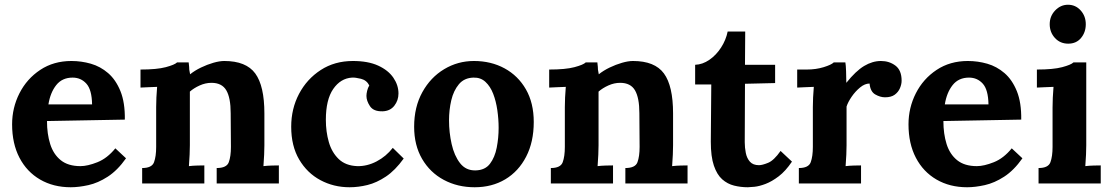

<svg xmlns="http://www.w3.org/2000/svg" viewBox="-20 -773 4682 809"><path d="M278 16Q205 16 149 -16.5Q93 -49 62 -108.5Q31 -168 31 -249Q31 -319 62 -380Q93 -441 149.5 -478.5Q206 -516 281 -516Q323 -516 363 -504.5Q403 -493 435.5 -465Q468 -437 487.5 -389Q507 -341 506 -269L178 -263Q178 -209 191.5 -166Q205 -123 236 -98Q267 -73 319 -73Q349 -73 390.5 -89.5Q432 -106 466 -148L511 -106Q475 -55 434 -28.5Q393 -2 352.5 7Q312 16 278 16ZM184 -333H368Q367 -395 344 -420.5Q321 -446 286 -446Q242 -446 217 -414.5Q192 -383 184 -333Z M579 0V-65Q620 -65 629 -89.5Q638 -114 638 -154V-322Q638 -340 639 -362.5Q640 -385 642 -407Q626 -406 604.5 -405.5Q583 -405 572 -404V-480Q641 -480 678.5 -490Q716 -500 726 -510H775Q777 -497 777 -491Q777 -485 777.5 -479.5Q778 -474 781 -460Q801 -476 827 -488.5Q853 -501 879 -508.5Q905 -516 925 -516Q1017 -516 1055.5 -463.5Q1094 -411 1094 -295V-161Q1094 -147 1093 -121.5Q1092 -96 1090 -73Q1107 -75 1126 -75.5Q1145 -76 1155 -76V0H893V-65Q935 -65 944 -89.5Q953 -114 953 -154L952 -296Q952 -361 933.5 -392.5Q915 -424 871 -424Q846 -424 821.5 -413Q797 -402 780 -387V-161Q780 -147 779 -121.5Q778 -96 776 -73Q792 -75 811.5 -75.5Q831 -76 841 -76V0Z M1453 16Q1386 16 1330 -14Q1274 -44 1240.5 -101Q1207 -158 1207 -239Q1207 -315 1240 -377.5Q1273 -440 1331.5 -478Q1390 -516 1467 -516Q1531 -516 1573.5 -496.5Q1616 -477 1637.5 -445.5Q1659 -414 1659 -379Q1659 -350 1641.5 -327.5Q1624 -305 1592 -304Q1554 -303 1539 -325.5Q1524 -348 1524 -369Q1524 -378 1527 -390.5Q1530 -403 1536 -413Q1525 -435 1501 -441Q1477 -447 1463 -446Q1415 -443 1384 -398Q1353 -353 1353 -268Q1353 -218 1365.5 -174.5Q1378 -131 1407 -103Q1436 -75 1485 -73Q1527 -72 1567 -93Q1607 -114 1635 -150L1681 -105Q1645 -55 1606 -29Q1567 -3 1528.5 6.5Q1490 16 1453 16Z M1980 16Q1908 16 1850 -15Q1792 -46 1758.5 -103.5Q1725 -161 1725 -239Q1725 -322 1759.5 -384.5Q1794 -447 1851.5 -481.5Q1909 -516 1977 -516Q2049 -516 2106 -485Q2163 -454 2196 -396.5Q2229 -339 2229 -259Q2229 -175 2197 -113Q2165 -51 2109 -17.5Q2053 16 1980 16ZM1984 -55Q2024 -56 2044.5 -83Q2065 -110 2073 -151Q2081 -192 2081 -234Q2081 -271 2075.5 -309Q2070 -347 2058 -378Q2046 -409 2025.5 -428Q2005 -447 1975 -446Q1936 -445 1913.5 -418Q1891 -391 1881.5 -350.5Q1872 -310 1872 -266Q1872 -215 1883 -166Q1894 -117 1918.5 -85.5Q1943 -54 1984 -55Z M2301 0V-65Q2342 -65 2351 -89.5Q2360 -114 2360 -154V-322Q2360 -340 2361 -362.5Q2362 -385 2364 -407Q2348 -406 2326.5 -405.5Q2305 -405 2294 -404V-480Q2363 -480 2400.5 -490Q2438 -500 2448 -510H2497Q2499 -497 2499 -491Q2499 -485 2499.5 -479.5Q2500 -474 2503 -460Q2523 -476 2549 -488.5Q2575 -501 2601 -508.5Q2627 -516 2647 -516Q2739 -516 2777.5 -463.5Q2816 -411 2816 -295V-161Q2816 -147 2815 -121.5Q2814 -96 2812 -73Q2829 -75 2848 -75.5Q2867 -76 2877 -76V0H2615V-65Q2657 -65 2666 -89.5Q2675 -114 2675 -154L2674 -296Q2674 -361 2655.5 -392.5Q2637 -424 2593 -424Q2568 -424 2543.5 -413Q2519 -402 2502 -387V-161Q2502 -147 2501 -121.5Q2500 -96 2498 -73Q2514 -75 2533.5 -75.5Q2553 -76 2563 -76V0Z M3131 16Q3101 16 3073 9Q3045 2 3023 -17.5Q3001 -37 2988 -75Q2975 -113 2975 -176L2977 -417H2909V-500Q2940 -501 2969 -521Q2998 -541 3018.5 -573Q3039 -605 3046 -640H3120L3119 -500H3246V-423L3119 -420L3118 -174Q3118 -151 3122.5 -128.5Q3127 -106 3140 -91.5Q3153 -77 3178 -77Q3192 -77 3216.5 -87Q3241 -97 3269 -137L3317 -92Q3290 -52 3261 -30Q3232 -8 3205.5 2Q3179 12 3159 14Q3139 16 3131 16Z M3346 -65Q3387 -65 3396 -89.5Q3405 -114 3405 -154V-322Q3405 -340 3406 -362.5Q3407 -385 3409 -407Q3393 -406 3371.5 -405.5Q3350 -405 3339 -404V-480H3379Q3418 -480 3450.5 -490Q3483 -500 3493 -510H3542Q3544 -500 3545 -472.5Q3546 -445 3546 -424Q3586 -474 3621 -495Q3656 -516 3692 -516Q3727 -516 3753 -496.5Q3779 -477 3779 -433Q3779 -418 3772 -401.5Q3765 -385 3750 -374Q3735 -363 3709 -363Q3689 -363 3668 -375Q3647 -387 3644 -421Q3624 -421 3604 -404.5Q3584 -388 3568.5 -365.5Q3553 -343 3547 -324V-161Q3547 -147 3546 -121.5Q3545 -96 3543 -73Q3559 -75 3578.5 -75.5Q3598 -76 3608 -76V0H3346Z M4055 16Q3982 16 3926 -16.5Q3870 -49 3839 -108.5Q3808 -168 3808 -249Q3808 -319 3839 -380Q3870 -441 3926.5 -478.5Q3983 -516 4058 -516Q4100 -516 4140 -504.5Q4180 -493 4212.5 -465Q4245 -437 4264.5 -389Q4284 -341 4283 -269L3955 -263Q3955 -209 3968.5 -166Q3982 -123 4013 -98Q4044 -73 4096 -73Q4126 -73 4167.5 -89.5Q4209 -106 4243 -148L4288 -106Q4252 -55 4211 -28.5Q4170 -2 4129.5 7Q4089 16 4055 16ZM3961 -333H4145Q4144 -395 4121 -420.5Q4098 -446 4063 -446Q4019 -446 3994 -414.5Q3969 -383 3961 -333Z M4356 -65Q4397 -65 4406 -89.5Q4415 -114 4415 -154V-320Q4415 -338 4416 -361.5Q4417 -385 4419 -407Q4403 -406 4381.5 -405.5Q4360 -405 4349 -404V-480Q4418 -480 4455.5 -490Q4493 -500 4503 -510H4557V-161Q4557 -147 4556 -121.5Q4555 -96 4553 -73Q4569 -75 4588.5 -75.5Q4608 -76 4618 -76V0H4356ZM4481 -589Q4447 -589 4425 -613Q4403 -637 4403 -671Q4403 -705 4426 -729Q4449 -753 4480 -753Q4512 -753 4533.5 -729Q4555 -705 4555 -671Q4555 -637 4535 -613Q4515 -589 4481 -589Z"/></svg>

Font: Lora
Style: Bold
Weight: 700
Designer: Olga Karpushina, Alexei Vanyashin (Cyrillic)
Foundry: Cyreal
Version: Version 3.006; ttfautohint (v1.8.4.7-5d5b);gftools[0.9.30]